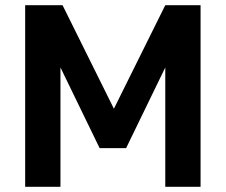

<svg xmlns="http://www.w3.org/2000/svg" viewBox="-20 -720 870 740"><path d="M77 -700H221L419 -301L617 -700H753V0H617V-460L466 -149H364L213 -460V0H77Z"/></svg>

Font: Golos UI VF
Style: Regular
Weight: 400
Designer: A.Korolkova, Vitaly Kuzmin
Foundry: ParaType Ltd
Version: Version 2.000